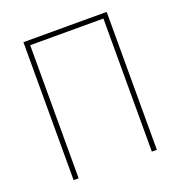

<svg xmlns="http://www.w3.org/2000/svg" viewBox="-129 -824 877 934"><g transform="rotate(-20 309.5 -357.0)"><path d="M94 0V-714H525V0H499V-689H120V0Z"/></g></svg>

Font: Noto Sans SemiCondensed Thin
Style: Regular
Weight: 100
Width: 4
Designer: Monotype Design Team
Foundry: Monotype Imaging Inc.
Version: Version 2.013; ttfautohint (v1.8.4.7-5d5b)